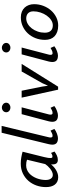

<svg xmlns="http://www.w3.org/2000/svg" viewBox="777 -1489 723 2317"><g transform="rotate(-90 1138.5 -330.5)"><path d="M401.4 -158.2Q394.5 -129.9 391.8 -110.8Q389.2 -91.8 389.9 -80.3Q390.6 -68.8 394.8 -64Q398.9 -59.1 405.8 -59.1Q423.3 -59.1 433.3 -64.9Q443.4 -70.8 451.7 -76.2L468.3 -34.2Q447.3 -18.1 421.1 -5.9Q395 6.3 366.7 5.9Q354 5.9 343.3 2Q332.5 -2 325.2 -11.2Q317.9 -20.5 314.7 -36.1Q311.5 -51.8 314 -75.2Q301.3 -60.5 284.7 -45.4Q268.1 -30.3 248.3 -17.8Q228.5 -5.4 205.8 2.4Q183.1 10.3 158.2 10.3Q128.4 10.3 106 -0.5Q83.5 -11.2 68.6 -30.8Q53.7 -50.3 46.4 -77.4Q39.1 -104.5 39.1 -137.2Q39.1 -197.3 58.6 -252.2Q78.1 -307.1 114.7 -349.1Q151.4 -391.1 203.9 -416.3Q256.3 -441.4 321.8 -441.4Q359.9 -441.4 396 -435.3Q432.1 -429.2 466.3 -419.4ZM186 -54.7Q205.1 -54.7 224.6 -64Q244.1 -73.2 261.7 -87.2Q279.3 -101.1 293.7 -116.9Q308.1 -132.8 316.9 -146.5L369.6 -366.2Q341.8 -376.5 302.2 -376.5Q273.4 -376.5 249 -366.5Q224.6 -356.4 205.1 -339.1Q185.5 -321.8 170.4 -298.3Q155.3 -274.9 145.3 -248.8Q135.3 -222.7 130.1 -194.6Q125 -166.5 125 -140.1Q125 -101.6 141.4 -78.1Q157.7 -54.7 186 -54.7Z M640.6 -104Q638.7 -97.2 638.2 -91.6Q637.7 -85.9 637.7 -82Q637.7 -69.3 642.8 -63.5Q647.9 -57.6 656.2 -57.6Q675.8 -57.6 690.4 -65.7Q705.1 -73.7 720.7 -82L741.2 -36.1Q729.5 -26.4 714.1 -18.3Q698.7 -10.3 683.3 -4.6Q668 1 654.1 4.2Q640.1 7.3 630.4 7.3Q612.3 7.3 597.7 3.9Q583 0.5 572.8 -7.3Q562.5 -15.1 556.9 -28.3Q551.3 -41.5 551.3 -61Q551.3 -78.6 557.1 -103.5L695.3 -672.4H777.8Z M942.4 -617.2Q942.4 -627.9 946.8 -637.5Q951.2 -647 959 -654.1Q966.8 -661.1 977.3 -665.3Q987.8 -669.4 999.5 -669.4Q1011.2 -669.4 1021.7 -665.3Q1032.2 -661.1 1040.3 -654.1Q1048.3 -647 1053 -637.5Q1057.6 -627.9 1057.6 -617.2Q1057.6 -606 1053 -596.7Q1048.3 -587.4 1040.3 -580.8Q1032.2 -574.2 1021.7 -570.3Q1011.2 -566.4 999.5 -566.4Q987.8 -566.4 977.3 -570.3Q966.8 -574.2 959 -580.8Q951.2 -587.4 946.8 -596.7Q942.4 -606 942.4 -617.2ZM916.5 -104Q914.6 -97.2 914.1 -91.6Q913.6 -85.9 913.6 -82Q913.6 -69.3 918.7 -63.5Q923.8 -57.6 932.1 -57.6Q951.7 -57.6 966.3 -65.7Q981 -73.7 996.6 -82L1017.1 -36.1Q1005.4 -26.4 990 -18.3Q974.6 -10.3 959.2 -4.6Q943.8 1 929.9 4.2Q916 7.3 906.2 7.3Q888.2 7.3 873.5 3.9Q858.9 0.5 848.6 -7.3Q838.4 -15.1 832.8 -28.3Q827.1 -41.5 827.1 -61Q827.1 -78.6 833 -103.5L919.4 -430.7H1002Z M1252 -183.1 1262.2 -112.8 1294.9 -184.6 1434.1 -430.7H1525.9L1251 9.3H1214.8L1118.7 -430.7H1202.1Z M1664.1 -617.2Q1664.1 -627.9 1668.5 -637.5Q1672.9 -647 1680.7 -654.1Q1688.5 -661.1 1699 -665.3Q1709.5 -669.4 1721.2 -669.4Q1732.9 -669.4 1743.4 -665.3Q1753.9 -661.1 1762 -654.1Q1770 -647 1774.7 -637.5Q1779.3 -627.9 1779.3 -617.2Q1779.3 -606 1774.7 -596.7Q1770 -587.4 1762 -580.8Q1753.9 -574.2 1743.4 -570.3Q1732.9 -566.4 1721.2 -566.4Q1709.5 -566.4 1699 -570.3Q1688.5 -574.2 1680.7 -580.8Q1672.9 -587.4 1668.5 -596.7Q1664.1 -606 1664.1 -617.2ZM1638.2 -104Q1636.2 -97.2 1635.7 -91.6Q1635.3 -85.9 1635.3 -82Q1635.3 -69.3 1640.4 -63.5Q1645.5 -57.6 1653.8 -57.6Q1673.3 -57.6 1688 -65.7Q1702.6 -73.7 1718.3 -82L1738.8 -36.1Q1727.1 -26.4 1711.7 -18.3Q1696.3 -10.3 1680.9 -4.6Q1665.5 1 1651.6 4.2Q1637.7 7.3 1627.9 7.3Q1609.9 7.3 1595.2 3.9Q1580.6 0.5 1570.3 -7.3Q1560.1 -15.1 1554.4 -28.3Q1548.8 -41.5 1548.8 -61Q1548.8 -78.6 1554.7 -103.5L1641.1 -430.7H1723.6Z M1815.9 -148.4Q1815.9 -211.4 1837.2 -264.9Q1858.4 -318.4 1895.3 -357.4Q1932.1 -396.5 1981.4 -418.5Q2030.8 -440.4 2087.4 -440.4Q2126 -440.4 2155.8 -428.2Q2185.5 -416 2205.6 -394.3Q2225.6 -372.6 2236.1 -343.5Q2246.6 -314.5 2246.6 -280.8Q2246.6 -221.7 2226.3 -168.9Q2206.1 -116.2 2171.1 -76.4Q2136.2 -36.6 2089.1 -13.2Q2042 10.3 1987.8 10.3Q1945.3 10.3 1913.1 -1.5Q1880.9 -13.2 1859.1 -33.9Q1837.4 -54.7 1826.7 -84Q1815.9 -113.3 1815.9 -148.4ZM1902.3 -151.4Q1902.3 -105 1925 -79.8Q1947.8 -54.7 1990.7 -54.7Q2024.4 -54.7 2054.9 -75Q2085.4 -95.2 2108.9 -128.4Q2132.3 -161.6 2146.2 -203.6Q2160.2 -245.6 2160.2 -289.1Q2160.2 -311.5 2153.6 -327.9Q2147 -344.2 2135.5 -354.7Q2124 -365.2 2108.4 -370.4Q2092.8 -375.5 2075.2 -375.5Q2040.5 -375.5 2009 -357.2Q1977.5 -338.9 1953.9 -307.9Q1930.2 -276.9 1916.3 -236.3Q1902.3 -195.8 1902.3 -151.4Z"/></g></svg>

Font: PT Astra Sans
Style: Italic
Weight: 400
Italic angle: -16°
Designer: A.Korolkova, I. Chaeva
Foundry: ParaType Ltd
Version: Version 1.001; ttfautohint (v1.6)